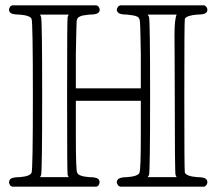

<svg xmlns="http://www.w3.org/2000/svg" viewBox="-20 -703 818 724"><path d="M751 -683Q762 -676 762 -666Q762 -659 757 -655Q751 -648 724 -648Q684 -645 677 -632Q675 -626 675 -341Q675 -57 677 -52Q684 -38 724 -35Q750 -35 757 -28Q762 -23 762 -16Q762 -6 751 1H433L426 -3Q415 -17 426 -28Q435 -35 459 -35Q501 -38 506 -52Q511 -65 511 -190V-323H266V-190Q266 -60 271 -52Q276 -38 317 -35Q342 -35 351 -28Q360 -17 351 -3L344 1H26L19 -3Q14 -10 14 -16Q14 -21 19 -28Q28 -35 53 -35Q94 -38 99 -52Q104 -60 104 -341Q104 -622 99 -632Q93 -645 53 -648Q26 -648 19 -655Q14 -660 14 -666Q14 -672 19 -679L26 -683H344L351 -679Q361 -665 351 -655Q344 -648 317 -648Q287 -645 282 -641Q270 -637 269 -622.5Q268 -608 266 -497V-370H511V-497Q511 -519 510 -553Q509 -615 507 -626.5Q505 -638 496 -641H495Q489 -645 459 -648Q433 -648 426 -655Q415 -665 426 -679L433 -683ZM235 -639 239 -648H131L135 -639Q139 -625 139 -341Q139 -57 135 -43L131 -35H239L235 -43Q233 -50 233 -341Q233 -632 235 -639ZM639 -341Q639 -411 638.5 -486Q638 -561 638 -572Q638 -629 646 -648H537L542 -639Q546 -625 546 -341Q546 -57 542 -43L537 -35H646L642 -43Q639 -50 639 -341Z"/></svg>

Font: MathJax_AMS
Style: Regular
Weight: 400
Version: Version 1.1